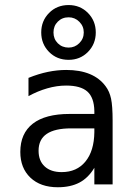

<svg xmlns="http://www.w3.org/2000/svg" viewBox="-20 -749 540 780"><path d="M293 -227.5H268.6Q203.1 -227.5 169.9 -205.1Q136.7 -182.6 136.7 -136.7Q136.7 -95.7 161.6 -72.8Q186.5 -49.8 230.5 -49.8Q292 -49.8 327.1 -92.8Q362.3 -135.7 363.3 -211.9V-227.5ZM437.5 -258.8V0H363.3V-67.4Q338.9 -26.4 302.7 -7.3Q266.6 11.7 214.8 11.7Q144.5 11.7 103.5 -27.3Q62.5 -66.4 62.5 -131.8Q62.5 -207 113.3 -246.6Q164.1 -286.1 262.7 -286.1H363.3V-297.9Q362.3 -352.5 335 -377Q307.6 -401.4 249 -401.4Q210.9 -401.4 171.9 -390.1Q132.8 -378.9 95.7 -358.4V-432.6Q136.7 -449.2 174.8 -457Q212.9 -464.8 249 -464.8Q304.7 -464.8 344.7 -448.2Q384.8 -431.6 409.2 -398.4Q424.8 -377.9 431.2 -348.1Q437.5 -318.4 437.5 -258.8ZM369.1 -617.2Q369.1 -570.3 337.4 -538.1Q305.7 -505.9 258.8 -505.9Q210.9 -505.9 179.2 -538.1Q147.5 -570.3 147.5 -617.2Q147.5 -664.1 179.2 -696.3Q210.9 -728.5 258.8 -728.5Q305.7 -728.5 337.4 -696.3Q369.1 -664.1 369.1 -617.2ZM320.3 -617.2Q320.3 -642.6 302.2 -660.6Q284.2 -678.7 258.8 -678.7Q232.4 -678.7 214.8 -661.1Q197.3 -643.6 197.3 -617.2Q197.3 -590.8 214.8 -573.2Q232.4 -555.7 258.8 -555.7Q284.2 -555.7 302.2 -573.7Q320.3 -591.8 320.3 -617.2Z"/></svg>

Font: BabelStone Mayan Numerals
Style: Regular
Weight: 400
Designer: Andrew West
Foundry: BabelStone
Version: Version 11.000 June 09, 2018